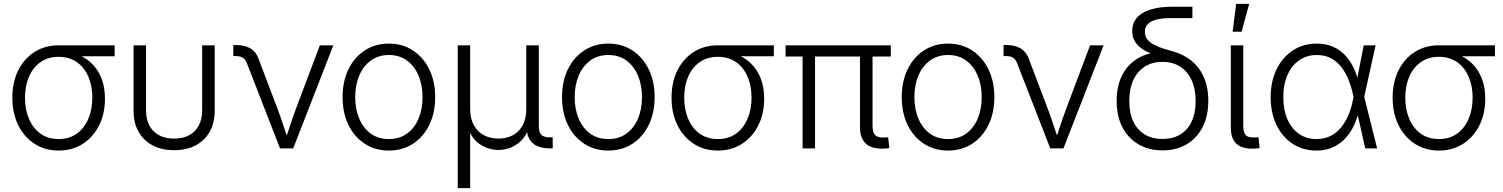

<svg xmlns="http://www.w3.org/2000/svg" viewBox="-20 -762 7718 986"><path d="M281.2 11.2Q210.9 11.2 157.2 -23.7Q103.5 -58.6 73.5 -119.6Q43.5 -180.7 43.5 -260.3Q43.5 -339.8 73.5 -400.4Q103.5 -460.9 157.2 -495.1Q210.9 -529.3 281.2 -529.3H568.8V-473.1H357.9L281.2 -470.2Q227.5 -470.2 188.7 -443.4Q149.9 -416.5 129.2 -369.1Q108.4 -321.8 108.4 -260.3Q108.4 -199.2 129.2 -150.9Q149.9 -102.5 188.5 -75.2Q227.1 -47.9 281.2 -47.9Q335.4 -47.9 374 -75.4Q412.6 -103 433.3 -151.1Q454.1 -199.2 454.1 -260.3Q454.1 -321.8 433.3 -369.1Q412.6 -416.5 374 -443.4Q335.4 -470.2 281.2 -470.2V-499.5Q332.5 -499.5 375.7 -483.4Q418.9 -467.3 451.2 -436Q483.4 -404.8 501.2 -359.4Q519 -314 519 -254.9Q519 -178.2 489 -118.2Q459 -58.1 405.3 -23.4Q351.6 11.2 281.2 11.2Z M874 9.3Q810.5 9.3 763.9 -15.4Q717.3 -40 691.7 -85.2Q666 -130.4 666 -192.9V-529.3H730V-195.3Q730 -149.9 747.3 -117.2Q764.6 -84.5 797.1 -67.4Q829.6 -50.3 874 -50.3Q918.9 -50.3 951.2 -67.4Q983.4 -84.5 1000.7 -117.2Q1018.1 -149.9 1018.1 -195.3V-529.3H1082.5V-192.9Q1082.5 -130.4 1056.9 -85.2Q1031.2 -40 984.6 -15.4Q938 9.3 874 9.3Z M1418 0 1247.6 -438Q1239.7 -458 1226.3 -466.1Q1212.9 -474.1 1189.9 -474.1H1178.2V-530.8H1191.9Q1236.3 -530.8 1265.1 -513.9Q1293.9 -497.1 1307.1 -461.9L1405.8 -201.7Q1421.4 -160.2 1434.8 -119.1Q1448.2 -78.1 1461.9 -38.1H1443.4Q1457 -78.1 1470.5 -119.4Q1483.9 -160.6 1499 -201.7L1622.6 -529.3H1691.9L1485.8 0Z M1977.1 11.2Q1906.7 11.2 1853 -23.9Q1799.3 -59.1 1769.3 -120.8Q1739.3 -182.6 1739.3 -263.2Q1739.3 -343.8 1769.3 -405.8Q1799.3 -467.8 1853 -502.9Q1906.7 -538.1 1977.1 -538.1Q2047.4 -538.1 2100.8 -502.9Q2154.3 -467.8 2184.6 -405.8Q2214.8 -343.8 2214.8 -263.2Q2214.8 -182.6 2184.8 -120.8Q2154.8 -59.1 2101.1 -23.9Q2047.4 11.2 1977.1 11.2ZM1977.1 -47.9Q2031.2 -47.9 2069.8 -75.7Q2108.4 -103.5 2129.2 -152.3Q2149.9 -201.2 2149.9 -263.2Q2149.9 -325.2 2129.2 -374Q2108.4 -422.9 2069.8 -451.2Q2031.2 -479.5 1977.1 -479.5Q1923.3 -479.5 1884.5 -451.2Q1845.7 -422.9 1825 -374Q1804.2 -325.2 1804.2 -263.2Q1804.2 -201.2 1825 -152.3Q1845.7 -103.5 1884.3 -75.7Q1922.9 -47.9 1977.1 -47.9Z M2330.6 204.1V-529.3H2394.5V-202.6Q2394.5 -152.8 2413.6 -118.7Q2432.6 -84.5 2465.6 -67.4Q2498.5 -50.3 2540 -50.3Q2581.5 -50.3 2613.8 -67.6Q2646 -85 2664.3 -118.9Q2682.6 -152.8 2682.6 -202.6V-529.3H2747.1V-113.8Q2747.1 -82 2760.3 -69.3Q2773.4 -56.6 2805.2 -56.6H2818.4V0H2804.2Q2743.7 0 2713.9 -28.6Q2684.1 -57.1 2684.1 -113.3V-173.8H2703.6Q2703.6 -120.6 2687.5 -85.4Q2671.4 -50.3 2646.2 -29.8Q2621.1 -9.3 2592.5 -0.5Q2564 8.3 2539.6 8.3Q2514.6 8.3 2486.3 -0.5Q2458 -9.3 2432.9 -29.8Q2407.7 -50.3 2391.8 -85.4Q2376 -120.6 2376 -173.8H2394.5V204.1Z M3104 11.2Q3033.7 11.2 2980 -23.9Q2926.3 -59.1 2896.2 -120.8Q2866.2 -182.6 2866.2 -263.2Q2866.2 -343.8 2896.2 -405.8Q2926.3 -467.8 2980 -502.9Q3033.7 -538.1 3104 -538.1Q3174.3 -538.1 3227.8 -502.9Q3281.2 -467.8 3311.5 -405.8Q3341.8 -343.8 3341.8 -263.2Q3341.8 -182.6 3311.8 -120.8Q3281.7 -59.1 3228 -23.9Q3174.3 11.2 3104 11.2ZM3104 -47.9Q3158.2 -47.9 3196.8 -75.7Q3235.4 -103.5 3256.1 -152.3Q3276.9 -201.2 3276.9 -263.2Q3276.9 -325.2 3256.1 -374Q3235.4 -422.9 3196.8 -451.2Q3158.2 -479.5 3104 -479.5Q3050.3 -479.5 3011.5 -451.2Q2972.7 -422.9 2951.9 -374Q2931.2 -325.2 2931.2 -263.2Q2931.2 -201.2 2951.9 -152.3Q2972.7 -103.5 3011.2 -75.7Q3049.8 -47.9 3104 -47.9Z M3666.5 11.2Q3596.2 11.2 3542.5 -23.7Q3488.8 -58.6 3458.7 -119.6Q3428.7 -180.7 3428.7 -260.3Q3428.7 -339.8 3458.7 -400.4Q3488.8 -460.9 3542.5 -495.1Q3596.2 -529.3 3666.5 -529.3H3954.1V-473.1H3743.2L3666.5 -470.2Q3612.8 -470.2 3574 -443.4Q3535.2 -416.5 3514.4 -369.1Q3493.7 -321.8 3493.7 -260.3Q3493.7 -199.2 3514.4 -150.9Q3535.2 -102.5 3573.7 -75.2Q3612.3 -47.9 3666.5 -47.9Q3720.7 -47.9 3759.3 -75.4Q3797.9 -103 3818.6 -151.1Q3839.4 -199.2 3839.4 -260.3Q3839.4 -321.8 3818.6 -369.1Q3797.9 -416.5 3759.3 -443.4Q3720.7 -470.2 3666.5 -470.2V-499.5Q3717.8 -499.5 3761 -483.4Q3804.2 -467.3 3836.4 -436Q3868.7 -404.8 3886.5 -359.4Q3904.3 -314 3904.3 -254.9Q3904.3 -178.2 3874.3 -118.2Q3844.2 -58.1 3790.5 -23.4Q3736.8 11.2 3666.5 11.2Z M4514.2 1.5Q4456.1 2.9 4426.3 -24.7Q4396.5 -52.2 4396.5 -107.4V-509.8H4460.9V-117.2Q4460.9 -81.5 4474.6 -67.9Q4488.3 -54.2 4520 -55.7Q4527.8 -56.2 4532 -56.4Q4536.1 -56.6 4541 -57.1L4547.4 -1.5Q4540 -0.5 4531.7 0.2Q4523.4 1 4514.2 1.5ZM4101.6 0V-509.8H4165.5V0ZM4014.2 -471.7V-529.3H4554.7V-471.7Z M4848.6 11.2Q4778.3 11.2 4724.6 -23.9Q4670.9 -59.1 4640.9 -120.8Q4610.8 -182.6 4610.8 -263.2Q4610.8 -343.8 4640.9 -405.8Q4670.9 -467.8 4724.6 -502.9Q4778.3 -538.1 4848.6 -538.1Q4918.9 -538.1 4972.4 -502.9Q5025.9 -467.8 5056.2 -405.8Q5086.4 -343.8 5086.4 -263.2Q5086.4 -182.6 5056.4 -120.8Q5026.4 -59.1 4972.7 -23.9Q4918.9 11.2 4848.6 11.2ZM4848.6 -47.9Q4902.8 -47.9 4941.4 -75.7Q4980 -103.5 5000.7 -152.3Q5021.5 -201.2 5021.5 -263.2Q5021.5 -325.2 5000.7 -374Q4980 -422.9 4941.4 -451.2Q4902.8 -479.5 4848.6 -479.5Q4794.9 -479.5 4756.1 -451.2Q4717.3 -422.9 4696.5 -374Q4675.8 -325.2 4675.8 -263.2Q4675.8 -201.2 4696.5 -152.3Q4717.3 -103.5 4755.9 -75.7Q4794.4 -47.9 4848.6 -47.9Z M5373.5 0 5203.1 -438Q5195.3 -458 5181.9 -466.1Q5168.5 -474.1 5145.5 -474.1H5133.8V-530.8H5147.5Q5191.9 -530.8 5220.7 -513.9Q5249.5 -497.1 5262.7 -461.9L5361.3 -201.7Q5377 -160.2 5390.4 -119.1Q5403.8 -78.1 5417.5 -38.1H5398.9Q5412.6 -78.1 5426 -119.4Q5439.5 -160.6 5454.6 -201.7L5578.1 -529.3H5647.5L5441.4 0Z M5950.2 10.3Q5880.4 10.3 5827.1 -20.5Q5773.9 -51.3 5744.1 -108.4Q5714.4 -165.5 5714.4 -243.7Q5714.4 -322.3 5744.1 -378.4Q5773.9 -434.6 5827.1 -464.6Q5880.4 -494.6 5949.7 -494.6L5967.8 -464.8Q5927.7 -473.6 5895.8 -485.6Q5863.8 -497.6 5841.1 -514.2Q5818.4 -530.8 5806.4 -552.7Q5794.4 -574.7 5794.4 -603Q5794.4 -642.1 5817.6 -669.9Q5840.8 -697.8 5887.2 -712.6Q5933.6 -727.5 6002.9 -727.5H6103.5V-668.9H5989.7Q5945.8 -668.9 5916.7 -660.9Q5887.7 -652.8 5873.5 -637.2Q5859.4 -621.6 5859.4 -599.1Q5859.4 -574.7 5873 -558.3Q5886.7 -542 5909.4 -530.8Q5932.1 -519.5 5958.7 -511.2Q5985.4 -502.9 6011.2 -495.6Q6045.4 -485.4 6076.7 -465.8Q6107.9 -446.3 6132.3 -415.8Q6156.7 -385.3 6170.9 -342.8Q6185.1 -300.3 6185.1 -245.1Q6185.1 -166 6155.5 -108.6Q6126 -51.3 6073 -20.5Q6020 10.3 5950.2 10.3ZM5949.7 -48.3Q6002 -48.3 6040.3 -71Q6078.6 -93.8 6099.4 -137.5Q6120.1 -181.2 6120.1 -243.7Q6120.1 -306.2 6099.1 -351.1Q6078.1 -396 6040 -420.2Q6002 -444.3 5949.7 -444.3Q5897.9 -444.3 5859.6 -420.4Q5821.3 -396.5 5800.3 -351.3Q5779.3 -306.2 5779.3 -243.7Q5779.3 -180.7 5800.3 -137.2Q5821.3 -93.8 5859.6 -71Q5897.9 -48.3 5949.7 -48.3Z M6418 1.5Q6358.4 2.9 6329.6 -23.7Q6300.8 -50.3 6300.8 -107.4V-529.3H6364.7V-117.2Q6364.7 -80.6 6377.7 -67.6Q6390.6 -54.7 6422.4 -56.2Q6429.2 -56.2 6433.8 -56.4Q6438.5 -56.6 6442.9 -57.1L6448.7 -1.5Q6442.4 -0.5 6434.3 0.2Q6426.3 1 6418 1.5ZM6310.1 -599.1 6328.1 -742.2H6395L6356 -599.1Z M6740.7 11.2Q6670.9 11.2 6617.7 -23.9Q6564.5 -59.1 6534.9 -121.1Q6505.4 -183.1 6505.4 -263.2Q6505.4 -343.8 6535.4 -405.5Q6565.4 -467.3 6618.9 -502.7Q6672.4 -538.1 6742.2 -538.1Q6787.6 -538.1 6823 -523.2Q6858.4 -508.3 6884.5 -481.7Q6910.6 -455.1 6928.5 -419.4Q6946.3 -383.8 6956.1 -342.3H6978.5L6985.4 -266.6L7052.2 0H6991.2L6928.7 -275.4Q6918.9 -318.8 6903.6 -356Q6888.2 -393.1 6866 -420.7Q6843.8 -448.2 6813.2 -463.9Q6782.7 -479.5 6742.7 -479.5Q6690.4 -479.5 6651.6 -452.4Q6612.8 -425.3 6591.6 -376.7Q6570.3 -328.1 6570.3 -263.2Q6570.3 -198.2 6591.3 -149.9Q6612.3 -101.6 6650.6 -74.7Q6689 -47.9 6741.2 -47.9Q6780.8 -47.9 6811.8 -63.2Q6842.8 -78.6 6866 -106.4Q6889.2 -134.3 6904.8 -171.4Q6920.4 -208.5 6928.7 -252L6983.4 -529.3H7044.4L6985.4 -263.2L6978.5 -186.5H6957.5Q6946.8 -144.5 6928.5 -108.6Q6910.2 -72.8 6883.3 -45.9Q6856.4 -19 6821 -3.9Q6785.6 11.2 6740.7 11.2Z M7369.6 11.2Q7299.3 11.2 7245.6 -23.7Q7191.9 -58.6 7161.9 -119.6Q7131.8 -180.7 7131.8 -260.3Q7131.8 -339.8 7161.9 -400.4Q7191.9 -460.9 7245.6 -495.1Q7299.3 -529.3 7369.6 -529.3H7657.2V-473.1H7446.3L7369.6 -470.2Q7315.9 -470.2 7277.1 -443.4Q7238.3 -416.5 7217.5 -369.1Q7196.8 -321.8 7196.8 -260.3Q7196.8 -199.2 7217.5 -150.9Q7238.3 -102.5 7276.9 -75.2Q7315.4 -47.9 7369.6 -47.9Q7423.8 -47.9 7462.4 -75.4Q7501 -103 7521.7 -151.1Q7542.5 -199.2 7542.5 -260.3Q7542.5 -321.8 7521.7 -369.1Q7501 -416.5 7462.4 -443.4Q7423.8 -470.2 7369.6 -470.2V-499.5Q7420.9 -499.5 7464.1 -483.4Q7507.3 -467.3 7539.6 -436Q7571.8 -404.8 7589.6 -359.4Q7607.4 -314 7607.4 -254.9Q7607.4 -178.2 7577.4 -118.2Q7547.4 -58.1 7493.7 -23.4Q7439.9 11.2 7369.6 11.2Z"/></svg>

Font: Inter 24pt Light
Style: Regular
Weight: 300
Designer: Rasmus Andersson
Foundry: rsms
Version: Version 4.001;git-66647c0bb